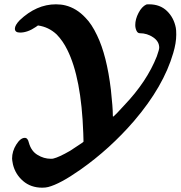

<svg xmlns="http://www.w3.org/2000/svg" viewBox="-20 -706 837 890"><path d="M73 -555Q49 -555 49 -573Q49 -589 71 -612Q149 -686 239 -686Q263 -686 283 -681Q335 -668 376 -624Q405 -595 430 -542Q475 -449 494 -290Q503 -207 503 -173Q503 -165 504 -165Q506 -165 524.5 -184Q543 -203 556 -218Q661 -328 707 -445Q718 -476 718 -485Q718 -514 690 -533Q662 -552 628 -552Q618 -552 612.5 -564Q607 -576 607 -590Q607 -617 622 -646Q637 -675 658 -685Q661 -686 671 -686Q722 -686 754 -655Q786 -624 795 -577Q797 -568 797 -545Q797 -507 783 -460Q738 -305 602 -146Q490 -16 352 81Q258 147 203 161Q191 164 176 164Q123 164 87 133Q51 102 40 56Q36 36 36 29Q36 -5 55.5 -36Q75 -67 95 -67Q109 -67 114 -44Q125 -5 154 12Q183 30 216 30Q224 30 227 29Q253 23 305 -7L361 -44L367 -49V-54Q367 -73 366 -89Q357 -345 292 -475Q272 -516 243 -546Q206 -581 156 -588L146 -581Q108 -555 73 -555Z"/></svg>

Font: MathJax_Caligraphic
Style: Bold
Weight: 700
Version: Version 1.1